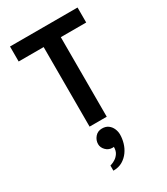

<svg xmlns="http://www.w3.org/2000/svg" viewBox="-243 -805 1072 1231"><g transform="rotate(-30 292.5 -189.5)"><path d="M228 0V-589H43V-700H543V-589H355V0ZM219 321Q219 321 219 311Q219 301 219 292Q219 283 219 283Q219 283 231 279Q243 275 258.5 265Q274 255 286 237Q298 219 298 190Q296 191 293 191Q290 191 287 191Q259 191 239 170.5Q219 150 219 125Q219 96 238.5 73Q258 50 290 50Q318 50 336 63.5Q354 77 363 98Q372 119 372 141Q372 171 363 202.5Q354 234 335 260.5Q316 287 287.5 304Q259 321 219 321Z"/></g></svg>

Font: Inclusive Sans SemiBold
Style: Regular
Weight: 600
Designer: Olivia King
Foundry: Olivia King
Version: Version 2.004